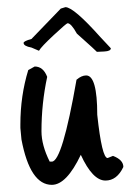

<svg xmlns="http://www.w3.org/2000/svg" viewBox="-20 -497 367 537"><path d="M59 -301 77 -311Q101 -311 112 -282Q96 -208 96 -130Q96 -91 119 -45H125Q154 -45 194 -274Q208 -286 221 -286Q252 -286 252 -176Q265 -55 281 -55L296 -61Q325 -50 325 -30Q307 8 275 8Q239 8 206 -64Q166 20 125 20Q64 20 40 -107L37 -139V-149Q37 -229 59 -301ZM150 -473 163 -477Q186 -477 261 -393L290 -362Q290 -354 272 -353L251 -352Q251 -353 195 -403Q179 -432 169 -432Q166 -432 130.5 -399Q95 -366 89 -355L68 -364Q46 -368 46 -377Q46 -382 68 -388Z"/></svg>

Font: Just Me Again Down Here
Style: Regular
Weight: 400
Designer: Kimberly Geswein
Foundry: Kimberly Geswein
Version: Version 1.002 2007